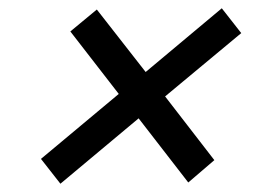

<svg xmlns="http://www.w3.org/2000/svg" viewBox="-20 -594 640 464"><path d="M79 -210 267 -367 150 -518 214 -571 332 -420 516 -574 563 -514 379 -361 498 -207 435 -153 315 -308 126 -150Z"/></svg>

Font: Mona Sans Medium
Style: Italic
Weight: 500
Italic angle: -11.7°
Designer: Deni Anggara
Foundry: GitHub
Version: Version 2.000